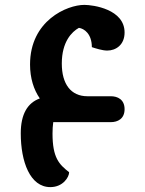

<svg xmlns="http://www.w3.org/2000/svg" viewBox="-20 -500 595 786"><path d="M186 266C238 266 263 225 263 205C222 173 195 146 195 47C195 30 196 14 198 0H434C461 0 490 -13 490 -53C490 -93 461 -106 434 -106H338C270 -106 233 -156 233 -240C233 -329 274 -370 303 -386C325 -383 356 -361 356 -307C371 -302 399 -293 419 -293C454 -293 490 -316 490 -367C490 -462 362 -480 325 -480C255 -480 103 -416 103 -236C103 -180 118 -133 143 -97C93 -79 65 -33 65 46C65 162 103 266 186 266ZM297 -386 290 -384C292 -385 295 -385 297 -386Z"/></svg>

Font: Mesarto
Style: Regular
Weight: 700
Designer: Mohamed Gaber
Foundry: Kief Type Foundry
Version: Version 2.020